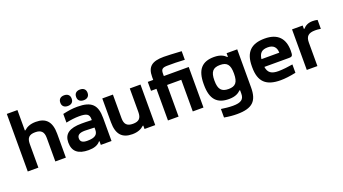

<svg xmlns="http://www.w3.org/2000/svg" viewBox="-66 -1365 3975 2225"><g transform="rotate(-20 1921.0 -252.5)"><path d="M57 -710V0H188V-291C188 -365 217 -398 292 -398C366 -398 397 -365 397 -291V0H527V-295C527 -442 465 -509 340 -509C273 -509 228 -489 195 -458H188V-710Z M852 -509C792 -509 740 -501 672 -486V-379C729 -391 785 -398 834 -398C930 -398 958 -378 958 -316V-306C899 -309 857 -309 834 -309C682 -309 613 -260 613 -154C613 -44 678 9 806 9C870 9 920 -6 952 -46H958V0H1090V-284C1090 -445 1028 -509 852 -509ZM684 -618C684 -579 709 -554 754 -554C799 -554 824 -579 824 -618V-621C824 -661 799 -686 754 -686C709 -686 684 -661 684 -621ZM744 -157C744 -198 774 -218 841 -218C864 -218 909 -216 958 -214V-187C958 -127 924 -98 829 -98C772 -98 744 -116 744 -157ZM879 -618C879 -579 904 -554 950 -554C994 -554 1020 -579 1020 -618V-621C1020 -661 995 -686 950 -686C904 -686 879 -661 879 -621Z M1629 0V-500H1497V-209C1497 -135 1468 -102 1393 -102C1319 -102 1289 -135 1289 -209V-500H1158V-205C1158 -58 1220 9 1345 9C1412 9 1457 -11 1490 -42H1497V0Z M2001 -599C2078 -599 2110 -600 2210 -594V-700C2100 -706 2042 -710 1992 -710C1846 -710 1786 -662 1786 -537V-500H1719V-390H1786V0H1917V-390H2092V0H2224V-500H1917V-530C1917 -584 1935 -599 2001 -599Z M2822 -31V-500H2691V-456H2684C2656 -483 2617 -509 2537 -509C2393 -509 2319 -435 2319 -256V-244C2319 -65 2393 9 2537 9C2617 9 2656 -17 2684 -44H2691V-1C2691 69 2653 98 2553 98C2508 98 2451 92 2408 85V190C2470 201 2517 205 2565 205C2758 205 2822 134 2822 -31ZM2450 -248V-252C2450 -359 2486 -398 2572 -398C2657 -398 2691 -359 2691 -252V-248C2691 -141 2657 -102 2572 -102C2486 -102 2450 -141 2450 -248Z M3400 -273C3400 -422 3325 -509 3162 -509C2996 -509 2914 -431 2914 -256V-244C2914 -66 2996 9 3174 9C3227 9 3292 1 3363 -14V-117C3320 -109 3236 -99 3186 -99C3099 -99 3059 -127 3048 -201H3349C3392 -201 3400 -209 3400 -273ZM3047 -297C3056 -371 3090 -401 3162 -401C3232 -401 3266 -363 3267 -297Z M3754 -509C3699 -509 3663 -489 3636 -458H3629V-500H3498V0H3629V-291C3629 -366 3662 -398 3745 -398C3761 -398 3788 -397 3814 -392V-502C3795 -507 3775 -509 3754 -509Z"/></g></svg>

Font: LT Wave Alt Bold
Style: Regular
Weight: 700
Designer: Daniel Lyons
Version: Version 2.5 (Glyphs App)